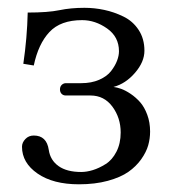

<svg xmlns="http://www.w3.org/2000/svg" viewBox="-20 -462 443 494"><path d="M189 -19.5Q203.1 -19.5 219 -24.4Q234.9 -29.3 251.7 -39.8Q268.6 -50.3 279.5 -71.5Q290.5 -92.8 290.5 -121.1Q290.5 -158.7 269.3 -187.5Q248 -216.3 212.9 -216.3H149.4Q142.6 -216.3 138.4 -220.7Q134.3 -225.1 134.3 -231.9Q134.3 -239.3 138.9 -243.7Q143.6 -248 149.4 -248H189Q215.3 -248 235.4 -256.8Q255.4 -265.6 265.9 -279.3Q276.4 -293 281.2 -305.9Q286.1 -318.8 286.1 -330.1Q286.1 -367.2 255.6 -388.7Q225.1 -410.2 191.4 -410.2Q135.7 -410.2 107.2 -379.6Q78.6 -349.1 66.9 -293.5L40 -297.9Q49.8 -364.7 51.3 -429.7Q103.5 -429.7 132.8 -435.8Q162.1 -441.9 197.3 -441.9Q223.1 -441.9 248.3 -436.5Q273.4 -431.2 297.6 -419.4Q321.8 -407.7 336.7 -385Q351.6 -362.3 351.6 -331.5Q351.6 -302.7 327.4 -274.7Q303.2 -246.6 272 -238.3Q280.8 -237.3 291.7 -233.4Q302.7 -229.5 316.2 -220.5Q329.6 -211.4 340.6 -199Q351.6 -186.5 358.9 -166.7Q366.2 -147 366.2 -123.5Q366.2 -105.5 361.3 -88.1Q356.4 -70.8 343.3 -52.2Q330.1 -33.7 310.3 -19.8Q290.5 -5.9 257.6 3.2Q224.6 12.2 183.1 12.2Q116.7 12.2 76.7 -15.4Q36.6 -43 36.6 -84.5Q36.6 -95.2 45.2 -104.2Q53.7 -113.3 66.9 -113.3Q100.1 -113.3 105.5 -76.2Q109.4 -49.8 130.6 -34.7Q151.9 -19.5 189 -19.5Z"/></svg>

Font: Libertinage
Style: f
Weight: 400
Designer: OSP
Foundry: OSP
Version: Version 1.0; 2008; OFL relea